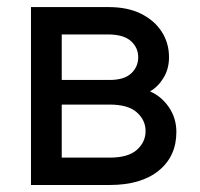

<svg xmlns="http://www.w3.org/2000/svg" viewBox="-20 -528 572 548"><path d="M290 -507.8H68.4V0H293Q382.8 0 433.1 -41Q483.4 -82 483.4 -151.4Q483.4 -190.9 461.9 -222.2Q440.4 -253.4 408.2 -267.1Q431.2 -280.3 446.8 -305.9Q462.4 -331.5 462.4 -364.7Q462.4 -404.8 441.9 -437Q421.4 -469.2 383.1 -488.5Q344.7 -507.8 290 -507.8ZM293 -229.5Q345.7 -229.5 370.6 -207.3Q395.5 -185.1 395.5 -153.8Q395.5 -122.6 370.6 -100.3Q345.7 -78.1 293 -78.1H156.2V-229.5ZM293 -299.8H156.2V-429.7H287.6Q332.5 -429.7 353.5 -410.9Q374.5 -392.1 374.5 -364.7Q374.5 -337.4 354.5 -318.6Q334.5 -299.8 293 -299.8Z"/></svg>

Font: Giphurs
Style: Regular
Weight: 400
Version: Version 2.010